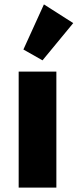

<svg xmlns="http://www.w3.org/2000/svg" viewBox="-20 -853 353 873"><path d="M64.9 0V-527.3H236.3V0ZM173.3 -578.6 86.4 -627.9 179.7 -833 313 -748Z"/></svg>

Font: Schibsted Grotesk ExtraBold
Style: Regular
Weight: 800
Designer: Bakken & Baeck AS, Henrik Kongsvoll
Foundry: Schibsted ASA
Version: Version 1.100; ttfautohint (v1.8.4.7-5d5b);gftools[0.9.25]